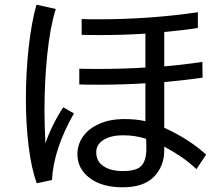

<svg xmlns="http://www.w3.org/2000/svg" viewBox="-20 -785 934 816"><path d="M678 -162V-145Q678 -79 634.5 -34Q591 11 501 11Q413 11 361 -28.5Q309 -68 309 -130Q309 -171 333 -205Q357 -239 402.5 -259Q448 -279 509 -279Q558 -279 598 -270V-431Q499 -425 400 -425Q344 -425 317 -426V-493Q344 -492 400 -492Q499 -492 598 -498V-642Q505 -636 409 -636Q354 -636 327 -637V-704Q351 -703 400 -703Q616 -703 821 -733V-666Q772 -658 678 -649V-503Q754 -509 840 -522L841 -455Q756 -443 678 -436V-242Q782 -195 856 -128L815 -66Q783 -96 751.5 -117.5Q720 -139 678 -162ZM90 -364Q90 -477 102 -584.5Q114 -692 135 -765L217 -747Q193 -670 181 -554.5Q169 -439 169 -314Q169 -261 173 -175Q184 -210 205.5 -253.5Q227 -297 249 -329L294 -303Q207 -149 201 -20L136 -6Q113 -71 101.5 -164.5Q90 -258 90 -364ZM504 -210Q451 -210 420 -190.5Q389 -171 389 -138Q389 -99 420 -78.5Q451 -58 503 -58Q560 -58 581 -80.5Q602 -103 602 -153Q602 -183 601 -195Q555 -210 504 -210Z"/></svg>

Font: Kakao Big Sans
Style: Regular
Weight: 400
Designer: Park Young-rak; Lee Sang-min; Kim Jung-jin; Min Bon; Park Min-gyu;
Foundry: Kakao Corporation
Version: Version 2.003